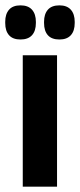

<svg xmlns="http://www.w3.org/2000/svg" viewBox="-28 -697 300 717"><path d="M57 0V-490.5H185V0ZM48.5 -549.5Q20 -549.5 5.8 -565.5Q-8.5 -581.5 -8.5 -611V-615.5Q-8.5 -644.5 5.8 -660.8Q20 -677 48.5 -677Q77 -677 91.5 -660.8Q106 -644.5 106 -615.5V-611Q106 -581.5 91.5 -565.5Q77 -549.5 48.5 -549.5ZM194 -549.5Q165 -549.5 150.8 -565.5Q136.5 -581.5 136.5 -611V-615.5Q136.5 -644.5 150.8 -660.8Q165 -677 194 -677Q222 -677 236.5 -660.8Q251 -644.5 251 -615.5V-611Q251 -581.5 236.5 -565.5Q222 -549.5 194 -549.5Z"/></svg>

Font: Anek Bangla SemiBold
Style: Regular
Weight: 600
Designer: Sulekha Rajkumar (Bangla), Yesha Goshar (Latin)
Foundry: Ek Type
Version: Version 1.003